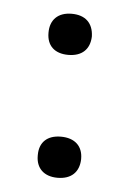

<svg xmlns="http://www.w3.org/2000/svg" viewBox="-37 -388 289 428"><g transform="rotate(5 107.0 -174.5)"><path d="M59 -38V-36C59 -9 76 9 107 9C138 9 155 -8 156 -36V-38C156 -66 138 -83 107 -83C76 -83 59 -66 59 -38ZM59 -311C59 -283 76 -266 107 -266C138 -266 155 -283 156 -311V-312C155 -341 138 -358 107 -358C76 -358 59 -340 59 -312Z"/></g></svg>

Font: LT Wave Alt Light
Style: Regular
Weight: 300
Designer: Daniel Lyons
Version: Version 2.5 (Glyphs App)